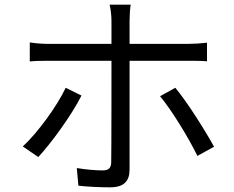

<svg xmlns="http://www.w3.org/2000/svg" viewBox="-20 -770 996 818"><path d="M188.9 -511H454.9V-503.9C454.9 -458.8 454.9 -131.7 453.8 -79.9C453.8 -54 442.8 -44 416.9 -44C392 -44 349.1 -46.9 307.2 -54L313.9 21C353 25.9 408.7 28.1 448.9 28.1C507.8 28.1 532 2.1 532 -47.9V-511H785.2C808.2 -511 837 -511 861.9 -508.9V-588.1C837.7 -585.2 807.2 -583.1 784.1 -583.1H532V-682.2C532 -702.1 534.1 -736.2 536.9 -750H447.1C451 -735.1 454.9 -703.1 454.9 -682.2V-583.1H187.9C158.7 -583.1 133.9 -585.2 106.9 -589.1V-508.2C132.8 -511 159.8 -511 188.9 -511ZM77.1 -146 143.1 -100.9C198.2 -159.8 286.9 -282 327.1 -362.9L259.9 -396C223 -317.8 141 -204.9 77.1 -146ZM661.9 -360.1C712 -300.1 784.1 -181.8 821 -105.8L892 -144.9C854 -213.8 778.1 -334.9 726.9 -396Z"/></svg>

Font: Karasuma Gothic
Style: Regular
Weight: 400
Designer: Rasmus Andersson, Ryoko Nishizuka
Foundry: Genbu
Version: Version 1.00